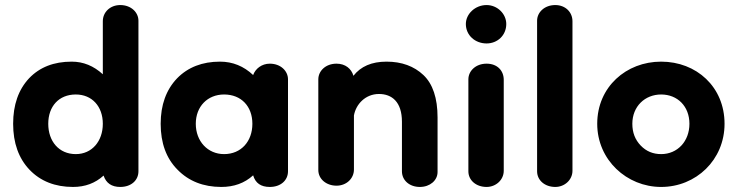

<svg xmlns="http://www.w3.org/2000/svg" viewBox="-20 -724 2920 760"><path d="M269 16C317 16 357 1 390 -29C400 1 422 16 456 16C499 16 528 -10 528 -46V-642C528 -675 499 -704 456 -704C416 -704 387 -676 387 -640V-430C351 -463 310 -480 264 -480C193 -480 137 -458 95 -414C53 -369 32 -309 32 -234C32 -158 54 -97 97 -52C140 -7 198 16 269 16ZM280 -114C213 -114 171 -165 171 -234C171 -303 213 -350 280 -350C344 -350 387 -303 387 -234C387 -165 344 -114 280 -114Z M856 16C906 16 948 1 982 -30C991 1 1013 16 1048 16C1091 16 1120 -10 1120 -46V-410C1120 -443 1091 -472 1048 -472C1016 -472 991 -452 982 -427C945 -462 901 -480 851 -480C781 -480 724 -458 681 -414C638 -369 616 -309 616 -234C616 -158 638 -97 683 -52C727 -7 785 16 856 16ZM867 -114C802 -114 755 -165 755 -234C755 -303 802 -350 867 -350C935 -350 979 -303 979 -234C979 -165 935 -114 867 -114Z M1642 16C1682 16 1712 -10 1712 -43V-259C1712 -336 1693 -392 1656 -427C1619 -462 1570 -480 1510 -480C1451 -480 1408 -461 1379 -424C1371 -452 1347 -472 1312 -472C1269 -472 1240 -443 1240 -410V-51C1240 -15 1272 11 1312 11C1351 11 1381 -17 1381 -53V-267C1389 -312 1427 -352 1480 -352C1531 -352 1571 -321 1571 -242V-46C1571 -10 1601 16 1642 16Z M1906 -552C1949 -552 1984 -584 1984 -629C1984 -669 1949 -704 1906 -704C1861 -704 1824 -669 1824 -629C1824 -584 1861 -552 1906 -552ZM1906 16C1943 16 1974 -12 1974 -48V-408C1974 -444 1949 -472 1906 -472C1863 -472 1834 -443 1834 -410V-46C1834 -10 1865 16 1906 16Z M2178 16C2215 16 2246 -12 2246 -48V-640C2246 -676 2218 -704 2178 -704C2135 -704 2106 -675 2106 -642V-46C2106 -10 2137 16 2178 16Z M2597 16C2735 16 2848 -91 2848 -234C2848 -380 2737 -480 2597 -480C2459 -480 2344 -380 2344 -234C2344 -91 2461 16 2597 16ZM2597 -114C2565 -114 2538 -125 2516 -148C2494 -171 2483 -199 2483 -234C2483 -303 2533 -350 2597 -350C2662 -350 2709 -303 2709 -234C2709 -165 2662 -114 2597 -114Z"/></svg>

Font: Dongle
Style: Bold
Weight: 700
Designer: Yanghee Ryu
Foundry: Yanghee Ryu
Version: Version 2.000